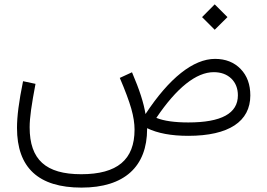

<svg xmlns="http://www.w3.org/2000/svg" viewBox="-20 -624 1225 882"><path d="M967.8 -353.5C868.2 -353.5 757.3 -265.6 648.4 -100.1C640.1 -151.4 621.6 -209.5 586.4 -292L530.3 -266.1C555.2 -208 572.8 -160.6 583 -125C593.3 -88.9 598.1 -56.6 598.1 -28.8C598.1 109.9 518.6 176.3 353 176.3C190.4 176.3 116.2 109.4 116.2 -39.1C116.2 -84.5 125 -143.1 143.1 -238.8L85.9 -251C66.4 -155.3 58.1 -88.9 58.1 -36.6C58.1 146.5 156.7 237.8 354.5 237.8C552.2 237.8 655.8 140.6 655.8 -31.7V-35.2C704.1 -11.7 767.1 0 844.7 0C1031.7 0 1129.9 -66.4 1129.9 -185.5C1129.9 -235.8 1115.2 -276.4 1085.4 -307.1C1055.7 -337.9 1016.1 -353.5 967.8 -353.5ZM961.9 -292.5C995.1 -292.5 1022 -282.7 1042.5 -263.2C1062.5 -243.7 1072.8 -217.8 1072.8 -186C1072.8 -103 997.1 -61.5 845.2 -61.5C782.2 -61.5 732.9 -68.4 698.2 -82.5C791.5 -220.7 881.3 -292.5 961.9 -292.5ZM966.3 -487.3 1024.9 -545.4 966.3 -604 908.2 -545.4Z"/></svg>

Font: Estedad Light
Style: Regular
Weight: 300
Designer: Amin Abedi
Version: Version 7.3